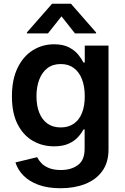

<svg xmlns="http://www.w3.org/2000/svg" viewBox="-20 -789 665 1025"><path d="M303.3 215.9Q234 215.9 184.3 197.3Q134.6 178.6 104.4 147.4Q74.2 116.1 62.5 78.1L178.3 50.1Q186.1 66.1 201 81.9Q215.9 97.7 241.3 108.1Q266.7 118.6 305.4 118.6Q360.1 118.6 396 92.2Q431.8 65.7 431.8 5.3V-98H425.4Q415.5 -78.1 396.5 -57.2Q377.5 -36.2 346.4 -22Q315.3 -7.8 268.5 -7.8Q205.6 -7.8 154.7 -37.5Q103.7 -67.1 73.7 -126.2Q43.7 -185.4 43.7 -274.5Q43.7 -364.3 73.7 -426.3Q103.7 -488.3 154.8 -520.4Q206 -552.6 268.8 -552.6Q316.8 -552.6 347.8 -536.4Q378.9 -520.2 397.4 -497.7Q415.8 -475.1 425.4 -455.3H432.5V-545.5H559.3V8.9Q559.3 78.8 525.9 124.6Q492.5 170.5 434.7 193.2Q376.8 215.9 303.3 215.9ZM304.3 -108.7Q345.2 -108.7 373.9 -128.6Q402.7 -148.4 417.6 -185.7Q432.5 -223 432.5 -275.2Q432.5 -326.7 417.8 -365.4Q403.1 -404.1 374.5 -425.6Q345.9 -447.1 304.3 -447.1Q261.4 -447.1 232.6 -424.7Q203.8 -402.3 189.3 -363.5Q174.7 -324.6 174.7 -275.2Q174.7 -225.1 189.5 -187.7Q204.2 -150.2 233.1 -129.4Q262.1 -108.7 304.3 -108.7ZM380.3 -610.8 308.2 -701.7 236.2 -610.8H123.6V-615.8L258.2 -769.2H358.7L492.9 -615.8V-610.8Z"/></svg>

Font: InterMG SemiBold
Style: Regular
Weight: 600
Designer: Rasmus Andersson
Foundry: rsms
Version: Version 3.019;December 26, 2023;FontCreator 15.0.0.2955 64-b